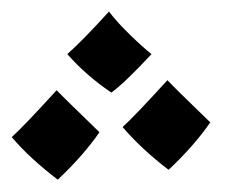

<svg xmlns="http://www.w3.org/2000/svg" viewBox="-34 -250 379 324"><path d="M221.7 -158.7Q174.8 -108.4 153.8 -93.8Q110.8 -123 79.6 -158.7Q106 -182.1 149.9 -230.5Q163.1 -212.9 185.8 -190.9Q208.5 -168.9 221.7 -158.7ZM133.8 -26.9Q107.4 11.7 63.5 53.2Q16.1 17.1 -14.2 -18.6Q6.3 -37.1 61.5 -97.7Q69.3 -89.4 133.8 -26.9ZM320.8 -43.5Q294.4 -4.9 250.5 36.6Q204.6 1.5 172.9 -35.6Q193.4 -54.2 248.5 -114.7Q259.3 -103 320.8 -43.5Z"/></svg>

Font: Droid Arabic Naskh
Style: Regular
Weight: 400
Designer: Pascal Zoghbi
Foundry: Ascender Corporation
Version: Version 1.00